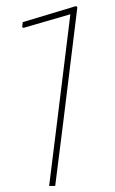

<svg xmlns="http://www.w3.org/2000/svg" viewBox="-20 -613 378 633"><path d="M235 -589 188 -206 162 0H142L167 -201L212 -566L57 -521L53 -524L55 -540L231 -593Z"/></svg>

Font: Luna Sans Thin
Style: Italic
Weight: 250
Italic angle: -7°
Designer: Juan Pablo del Peral
Foundry: Huerta Tipografica
Version: Version 2.001; ttfautohint (v1.5)